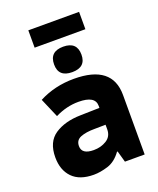

<svg xmlns="http://www.w3.org/2000/svg" viewBox="-167 -1024 935 1134"><g transform="rotate(-20 300.0 -457.0)"><path d="M470 -815V-924H151V-815ZM397 -682Q397 -763 311 -763Q225 -763 225 -682Q225 -603 311 -603Q397 -603 397 -682ZM198 -179Q198 -216 231.5 -229.5Q265 -243 320 -243L389 -244V-215Q389 -171 354 -149Q319 -127 273 -127Q198 -127 198 -179ZM398 -71H402L422 0H546V-374Q546 -563 305 -563Q185 -563 85 -511L137 -390Q209 -426 284 -426Q389 -426 389 -363V-350L268 -347Q170 -345 107 -303Q44 -261 44 -164Q44 -84 89.5 -37Q135 10 224 10Q265 10 313 -5Q361 -20 398 -71Z"/></g></svg>

Font: Noto Sans Mono UI ExtraBold
Style: Regular
Weight: 800
Designer: Monotype Design team
Foundry: Monotype Imaging Inc.
Version: 1.000